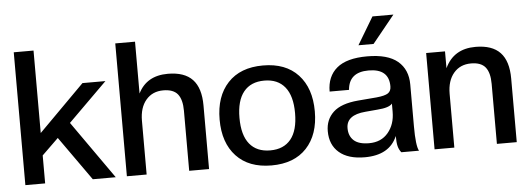

<svg xmlns="http://www.w3.org/2000/svg" viewBox="-49 -875 2830 1025"><g transform="rotate(-5 1366.0 -363.0)"><path d="M534.2 0H411.1L244.1 -235.8L155.8 -149.9V0H49.8V-711.9H155.8V-270L400.9 -516.1H523.9L315.9 -310.1Z M1034.2 0H927.7V-321.8Q927.7 -381.8 904.3 -410.9Q880.9 -439.9 827.1 -439.9Q769 -439.9 734.4 -399.2Q699.7 -358.4 699.7 -288.1V0H593.8V-711.9H699.7V-434.1Q745.1 -525.9 858.9 -525.9Q947.8 -525.9 991 -480.2Q1034.2 -434.6 1034.2 -340.8Z M1556.9 -61.8Q1490.2 9.8 1368.7 9.8Q1247.1 9.8 1180.2 -61.8Q1113.3 -133.3 1113.3 -257.8Q1113.3 -382.3 1180.2 -454.1Q1247.1 -525.9 1368.7 -525.9Q1490.2 -525.9 1556.9 -454.1Q1623.5 -382.3 1623.5 -257.8Q1623.5 -133.3 1556.9 -61.8ZM1517.6 -257.8Q1517.6 -350.1 1479.2 -397.5Q1440.9 -444.8 1368.7 -444.8Q1296.4 -444.8 1258.1 -397.5Q1219.7 -350.1 1219.7 -257.8Q1219.7 -165 1258.1 -117.9Q1296.4 -70.8 1368.7 -70.8Q1440.9 -70.8 1479.2 -117.9Q1517.6 -165 1517.6 -257.8Z M1868.2 9.8Q1779.3 9.8 1731.2 -31.5Q1683.1 -72.8 1683.1 -146Q1683.1 -208 1725.1 -247.6Q1767.1 -287.1 1858.4 -294.9L1958.5 -303.2Q2003.4 -307.6 2020.3 -319.1Q2037.1 -330.6 2037.1 -356Q2037.1 -450.2 1928.2 -450.2Q1822.8 -450.2 1815.4 -356H1711.4Q1711.4 -437 1764.2 -481.4Q1816.9 -525.9 1927.2 -525.9Q2037.1 -525.9 2090.3 -481.2Q2143.6 -436.5 2143.6 -356V-131.8Q2143.6 -27.3 2159.2 0H2064.5Q2052.2 -15.1 2047.4 -34.4Q2042.5 -53.7 2042.5 -88.9Q2001 9.8 1868.2 9.8ZM1897.5 -63Q1962.9 -63 2000 -107.7Q2037.1 -152.3 2037.1 -219.2V-263.2Q2020.5 -242.2 1958.5 -237.8L1892.1 -231.9Q1789.6 -223.6 1789.6 -152.8Q1789.6 -110.8 1815.9 -86.9Q1842.3 -63 1897.5 -63ZM1967.3 -588.9H1886.2L1974.1 -735.8H2086.4Z M2683.1 0H2576.7V-321.8Q2576.7 -381.8 2553.2 -410.9Q2529.8 -439.9 2476.1 -439.9Q2418 -439.9 2383.3 -399.2Q2348.6 -358.4 2348.6 -288.1V0H2242.7V-516.1H2343.8V-425.8Q2390.1 -525.9 2507.8 -525.9Q2596.7 -525.9 2639.9 -480.2Q2683.1 -434.6 2683.1 -340.8Z"/></g></svg>

Font: Creato Display Medium
Style: Regular
Weight: 500
Version: Version 1.000